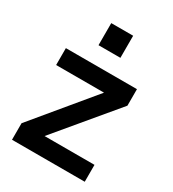

<svg xmlns="http://www.w3.org/2000/svg" viewBox="-172 -799 809 896"><g transform="rotate(30 232.5 -351.5)"><path d="M33 0V-89L295 -405H37V-496H420V-407L156 -91H425V0ZM162 -584V-703H280V-584Z"/></g></svg>

Font: HostGroteskMedium
Style: Regular
Weight: 500
Designer: Doukan Karapınar based on Poppins by Indian Type Foundry, Jonny Pinhorn
Foundry: Element Type
Version: Version 1.001; ttfautohint (v1.8.4.7-5d5b)